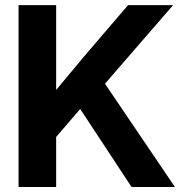

<svg xmlns="http://www.w3.org/2000/svg" viewBox="-20 -748 726 768"><path d="M54.2 0V-727.5H204.6V-388.2Q231.4 -420.4 258.3 -452.6Q285.2 -484.9 312.5 -517.6L492.2 -727.5H672.4L399.9 -413.1L679.7 0H506.3L300.8 -312L204.6 -200.2V0Z"/></svg>

Font: Inter Display
Style: Bold
Weight: 700
Designer: Rasmus Andersson
Foundry: rsms
Version: Version 4.001;git-9221beed3